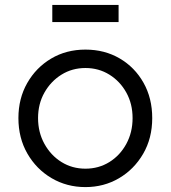

<svg xmlns="http://www.w3.org/2000/svg" viewBox="-20 -750 695 782"><path d="M55 -269Q55 -349 91 -412Q127 -475 188.5 -511.5Q250 -548 328 -548Q406 -548 467.5 -512Q529 -476 564.5 -413Q600 -350 600 -269Q600 -187 563 -123.5Q526 -60 464.5 -24Q403 12 328 12Q252 12 190 -24.5Q128 -61 91.5 -124.5Q55 -188 55 -269ZM520 -269Q520 -327 494.5 -373Q469 -419 425.5 -446Q382 -473 328 -473Q274 -473 230.5 -446Q187 -419 161 -373Q135 -327 135 -269Q135 -211 161 -164Q187 -117 230.5 -90Q274 -63 328 -63Q382 -63 425.5 -90Q469 -117 494.5 -164Q520 -211 520 -269ZM193 -660V-730H463V-660Z"/></svg>

Font: Kosmopol Plus Jakarta Sans
Style: Regular
Weight: 400
Designer: Gumpita Rahayu
Foundry: Tokotype
Version: Version 2.006